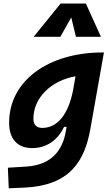

<svg xmlns="http://www.w3.org/2000/svg" viewBox="-20 -815 626 1070"><path d="M28.8 234.4 116.7 230.5C367.7 219.2 451.7 85 483.9 -98.1L559.1 -522.5H549.8C254.4 -522.5 30.8 -368.2 30.8 -130.4C30.8 -41 77.1 10.3 159.2 10.3C238.3 10.3 300.8 -32.2 336.9 -107.9H351.1L346.7 -82.5C330.1 12.7 275.9 104 126.5 113.3L23.9 119.6ZM458.5 -795.4H317.9L167.5 -609.9H316.4L377 -717.8L403.3 -609.9H542.5ZM400.9 -390.1 387.7 -314.9C361.3 -176.8 300.3 -102.1 215.3 -102.1C184.1 -102.1 166 -120.6 166 -152.3C166 -271.5 265.6 -365.7 400.9 -390.1Z"/></svg>

Font: Cascadia Mono NF
Style: Bold Italic
Weight: 700
Italic angle: -10°
Monospace: yes
Designer: Aaron Bell
Foundry: Saja Typeworks
Version: Version 2404.023